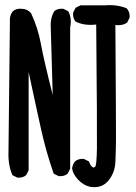

<svg xmlns="http://www.w3.org/2000/svg" viewBox="-20 -738 540 763"><path d="M340.8 4.9Q311.5 -1 290 -24.4Q268.6 -47.9 266.6 -69.3Q268.6 -85 278.3 -96.7Q292 -108.4 313.5 -106.4L333 -96.7Q337.9 -83 344.7 -76.2Q351.6 -69.3 357.9 -75.2Q364.3 -81.1 365.2 -150.4Q366.2 -219.7 362.3 -640.6Q315.4 -634.8 280.3 -652.3Q268.6 -666 270.5 -687.5L280.3 -707L299.8 -716.8H397.5Q444.3 -720.7 483.4 -705.1Q497.1 -689.5 495.1 -668L485.4 -648.4Q465.8 -634.8 438.5 -638.7Q441.4 -221.7 440.9 -178.7Q440.4 -135.7 438.5 -93.8Q436.5 -51.8 411.1 -20.5Q385.7 10.7 340.8 4.9ZM48.8 -32.2 29.3 -42Q11.7 -83 13.7 -133.8L19.5 -666Q21.5 -681.6 31.2 -693.4Q44.9 -705.1 66.4 -703.1Q89.8 -702.1 103.5 -685.5Q130.9 -627 142.6 -563Q154.3 -499 189.5 -360.4L181.6 -632.8Q179.7 -666 195.3 -693.4Q209 -705.1 231.4 -703.1L251 -693.4Q266.6 -666 258.8 -628.9V-67.4L249 -47.9Q235.4 -36.1 212.9 -38.1L193.4 -47.9Q164.1 -131.8 144.5 -218.8Q125 -305.7 93.8 -452.1V-61.5L84 -42Q70.3 -30.3 48.8 -32.2Z"/></svg>

Font: NaikaiFont
Style: Regular
Weight: 400
Version: Version 1.67